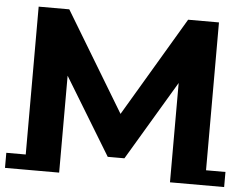

<svg xmlns="http://www.w3.org/2000/svg" viewBox="-53 -762 1061 837"><g transform="rotate(5 477.5 -343.5)"><path d="M83 0V-700H217L515 -206H444L737 -700H872V0H720V-467H747L513 -74H440L201 -467H235V0ZM-2 13V-53H235V13ZM720 13V-53H957V13Z"/></g></svg>

Font: Montserrat Underline Thin
Style: Bold
Weight: 700
Version: Version 9.000